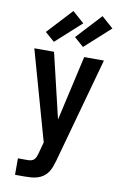

<svg xmlns="http://www.w3.org/2000/svg" viewBox="-105 -829 710 1103"><g transform="rotate(10 250.0 -277.5)"><path d="M64 215V119H121Q131 119 141.5 116.5Q152 114 159 106.5Q166 99 169.5 89.5Q173 80 176 70L194 3L47 -520H162L252 -141L338 -520H453L283 95Q278 113 271.5 130.5Q265 148 254.5 163.5Q244 179 228.5 190Q213 201 195 206.5Q177 212 158.5 213.5Q140 215 121 215ZM321 -576 266 -624 401 -770 469 -710ZM151 -576 96 -624 231 -770 299 -710Z"/></g></svg>

Font: Iosevka SS04
Style: Bold
Weight: 700
Monospace: yes
Designer: Belleve Invis
Foundry: Belleve Invis
Version: Version 19.0.0; ttfautohint (v1.8.4)